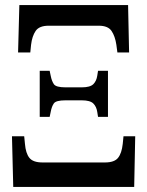

<svg xmlns="http://www.w3.org/2000/svg" viewBox="-20 -734 578 754"><path d="M51 -528 56 -714H483L487 -528H441L437 -558Q432 -592 418 -612.5Q404 -633 368 -633H171Q134 -633 120 -612.5Q106 -592 102 -558L99 -528ZM136 -275V-456H175L179 -437Q183 -416 191.5 -403.5Q200 -391 237 -391H301Q334 -391 346.5 -403.5Q359 -416 362 -437L365 -456H404V-275H365L362 -294Q359 -315 346.5 -327.5Q334 -340 301 -340H237Q200 -340 191.5 -328Q183 -316 179 -294L175 -275ZM32 0 27 -199H75L78 -169Q81 -132 95.5 -114Q110 -96 147 -96H392Q429 -96 443.5 -114Q458 -132 462 -169L465 -199H511L507 0Z"/></svg>

Font: Noto Serif ExtraCondensed SemiBold
Style: Regular
Weight: 600
Width: 2
Designer: Monotype Design Team
Foundry: Monotype Imaging Inc.
Version: Version 2.015; ttfautohint (v1.8.4.7-5d5b)